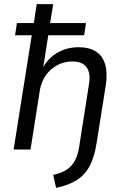

<svg xmlns="http://www.w3.org/2000/svg" viewBox="-20 -725 597 931"><path d="M252 186 238 123Q279 114 304.5 97Q330 80 345 50.5Q360 21 366 -27L410 -307Q418 -349 411 -375Q404 -401 384 -414Q364 -427 330 -427Q291 -427 257.5 -409Q224 -391 202 -359.5Q180 -328 173 -286L128 0H46L134 -554H53L62 -613H144L158 -705H238L223 -613H397L388 -554H214L188 -387H183Q208 -439 255 -467.5Q302 -496 361 -496Q412 -496 444.5 -475.5Q477 -455 489.5 -414Q502 -373 493 -312L448 -29Q438 35 415.5 78.5Q393 122 353.5 147.5Q314 173 252 186Z"/></svg>

Font: Nunito Sans 10pt SemiCondensed
Style: Italic
Weight: 400
Width: 4
Italic angle: -9°
Designer: Vernon Adams
Foundry: Vernon Adams
Version: Version 3.101;gftools[0.9.27]